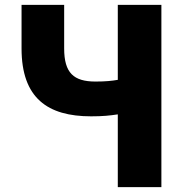

<svg xmlns="http://www.w3.org/2000/svg" viewBox="-20 -764 765 784"><path d="M461 0H639V-744H461V-438C438 -434 412 -431 370 -431C281 -431 242 -466 242 -566V-744H68V-566C68 -363 175 -289 352 -289C400 -289 428 -292 461 -297Z"/></svg>

Font: Noto Sans CJK KR Black
Style: Regular
Weight: 900
Designer: Ryoko NISHIZUKA (kana & ideographs); Paul D. Hunt (Latin, Greek & Cyrillic); Wenlong ZHANG (bopomofo); Sandoll Communica
Foundry: Adobe Systems Incorporated
Version: Version 1.004;PS 1.004;hotconv 1.0.82;makeotf.lib2.5.63406